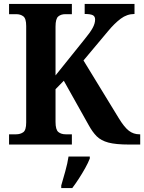

<svg xmlns="http://www.w3.org/2000/svg" viewBox="-20 -734 732 975"><path d="M26 0V-52H62Q83 -52 98 -62.5Q113 -73 113 -112V-602Q113 -640 98.5 -651Q84 -662 63 -662H26V-714H345V-662H311Q290 -662 276 -650.5Q262 -639 262 -599V-351L409 -534Q438 -569 450.5 -592Q463 -615 463 -635Q463 -651 451 -657Q439 -663 410 -663V-714H663V-663Q625 -663 593 -639Q561 -615 528 -575L404 -427L583 -134Q611 -88 634.5 -70Q658 -52 688 -52H692V0H636Q568 0 530.5 -10Q493 -20 471 -42Q449 -64 429 -101L304 -324L262 -281V-115Q262 -75 276.5 -63.5Q291 -52 313 -52H345V0ZM291 208Q300 177 311.5 136Q323 95 328 61H436V71Q428 92 413 119Q398 146 380.5 173Q363 200 347 221H291Z"/></svg>

Font: Noto Serif Tamil SemiCondensed
Style: Bold Italic
Weight: 700
Width: 4
Italic angle: -12°
Designer: Indian Type Foundry, Tom Grace, and the Monotype Design Team
Foundry: Monotype Imaging Inc.
Version: Version 2.003; ttfautohint (v1.8.4.7-5d5b)